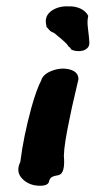

<svg xmlns="http://www.w3.org/2000/svg" viewBox="-69 -828 531 953"><g transform="rotate(-5 196.5 -351.5)"><path d="M142 -433Q155 -466 204 -478Q250 -490 290 -475Q331 -459 327 -423Q316 -388 299.5 -339Q283 -290 268 -238Q228 -108 222 -52Q222 36 188 42Q179 43 170 44Q146 47 139 64Q135 92 86 86Q37 80 8 46Q-25 8 4 -40Q30 -162 82 -303Q116 -393 142 -433ZM192 -702Q183 -751 226 -775Q264 -795 311 -788Q340 -787 366 -773Q392 -759 403 -733Q395 -707 396 -679Q398 -619 397 -601Q396 -583 385 -574Q374 -565 360 -563Q330 -559 305 -573Q300 -583 296 -587Q292 -588 290 -594Q286 -604 264 -626L228 -662Q213 -670 208 -675Q201 -684 192 -696L191 -701Z"/></g></svg>

Font: Knewave
Style: Regular
Weight: 400
Designer: Tyler Finck
Foundry: Tyler Finck
Version: Version 1.001